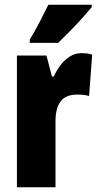

<svg xmlns="http://www.w3.org/2000/svg" viewBox="-20 -852 415 806"><path d="M322 -629Q332 -629 342 -628Q352 -627 367 -623L354 -449Q335 -455 304 -455Q256 -455 234.5 -426.5Q213 -398 213 -344V-66H51V-619H175L198 -531H206Q216 -554 232.5 -576.5Q249 -599 272 -614Q295 -629 322 -629ZM365 -822Q351 -805 327.5 -778.5Q304 -752 276.5 -724Q249 -696 224 -672H105V-686Q129 -726 148 -762.5Q167 -799 183 -832H365Z"/></svg>

Font: Noto Sans Malayalam UI ExtraCondensed Black
Style: Regular
Weight: 900
Width: 2
Designer: Jelle Bosma - Monotype Design Team
Foundry: Monotype Imaging Inc.
Version: Version 2.104; ttfautohint (v1.8.4.7-5d5b)